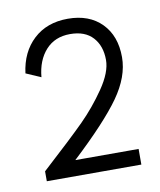

<svg xmlns="http://www.w3.org/2000/svg" viewBox="-56 -783 413 496"><g transform="rotate(-10 150.5 -535.0)"><path d="M28 -359Q108 -432 142 -466Q176 -500 204.5 -541.5Q233 -583 233 -615Q233 -652 212.5 -674.5Q192 -697 153 -697Q113 -697 89 -670.5Q65 -644 61 -600L22 -617Q29 -672 64 -704.5Q99 -737 154 -737Q210 -737 242.5 -704Q275 -671 275 -615Q275 -564 237 -510.5Q199 -457 110 -374H135H276V-333H28Z"/></g></svg>

Font: Human Sans Light
Style: Regular
Weight: 300
Designer: Tim Radville
Foundry: Continuum
Version: Version 1.000;FEAKit 1.0